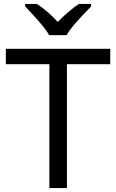

<svg xmlns="http://www.w3.org/2000/svg" viewBox="-20 -964 596 984"><path d="M323 0H233V-635H10V-714H545V-635H323ZM232 -784Q219 -807 197 -833.5Q175 -860 151 -886Q127 -912 109 -931V-944H169Q195 -927 223 -903Q251 -879 276 -852Q303 -879 331 -903Q359 -927 385 -944H447V-931Q428 -912 403.5 -886Q379 -860 356.5 -833.5Q334 -807 322 -784Z"/></svg>

Font: Noto IKEA Latin
Style: Regular
Weight: 400
Designer: Monotype Design Team
Foundry: Monotype Imaging Inc.
Version: Version 1.0